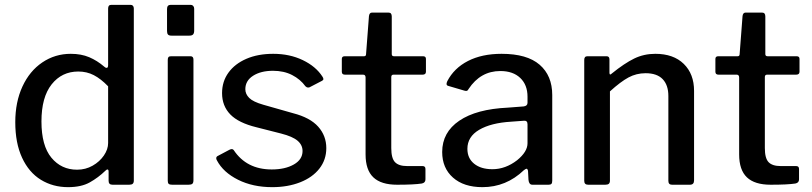

<svg xmlns="http://www.w3.org/2000/svg" viewBox="-20 -762 3349 792"><path d="M428 -16V-54Q428 -63 423 -63Q420 -63 415 -58Q385 -29 350 -9.5Q315 10 261 10Q198 10 148.5 -20.5Q99 -51 71 -111.5Q43 -172 43 -258Q43 -341 72.5 -405Q102 -469 154.5 -504.5Q207 -540 272 -540Q315 -540 348 -526Q381 -512 410 -487Q415 -482 420 -482Q426 -482 426 -494V-727Q426 -742 439 -742H519Q525 -742 528.5 -738Q532 -734 532 -727V-17Q532 -8 527.5 -4Q523 0 513 0H444Q428 0 428 -16ZM303 -467Q235 -467 193 -414Q151 -361 151 -261Q151 -161 192 -111.5Q233 -62 298 -62Q333 -62 362 -78.5Q391 -95 408.5 -120.5Q426 -146 426 -172V-406Q396 -437 367 -452Q338 -467 303 -467Z M781 -636Q781 -625 776.5 -620Q772 -615 761 -615H687Q677 -615 673 -619.5Q669 -624 669 -634V-725Q669 -742 684 -742H767Q773 -742 777 -737.5Q781 -733 781 -726ZM778 -19Q778 -8 773.5 -4Q769 0 758 0H690Q680 0 676 -3.5Q672 -7 672 -16V-515Q672 -523 675 -526.5Q678 -530 686 -530H766Q778 -530 778 -516Z M1106 -470Q1056 -470 1024 -449.5Q992 -429 992 -394Q992 -374 1008 -358Q1024 -342 1066 -330L1189 -295Q1259 -277 1292.5 -239.5Q1326 -202 1326 -151Q1326 -103 1297.5 -66.5Q1269 -30 1218 -10Q1167 10 1103 10Q1023 10 962 -20.5Q901 -51 875 -100Q872 -105 872 -109Q872 -115 877 -118L926 -144Q932 -147 936 -147Q941 -147 944 -143Q997 -63 1101 -63Q1156 -63 1192 -83.5Q1228 -104 1228 -139Q1228 -164 1207.5 -181.5Q1187 -199 1140 -211L1038 -237Q964 -255 930 -290Q896 -325 896 -378Q896 -426 922.5 -462.5Q949 -499 996.5 -519.5Q1044 -540 1107 -540Q1175 -540 1229 -514Q1283 -488 1310 -446Q1314 -440 1314 -436Q1314 -432 1309 -429L1257 -402Q1255 -401 1251 -401Q1245 -401 1240 -406Q1219 -435 1185 -452.5Q1151 -470 1106 -470Z M1603 -454Q1594 -454 1594 -444V-151Q1594 -109 1609.5 -93Q1625 -77 1659 -77H1723Q1735 -77 1735 -65V-22Q1735 -8 1720 -5Q1688 0 1618 0Q1552 0 1520 -30.5Q1488 -61 1488 -125V-442Q1488 -454 1478 -454H1403Q1390 -454 1390 -466V-519Q1390 -530 1402 -530H1482Q1490 -530 1490 -539L1502 -696Q1504 -710 1514 -710H1583Q1596 -710 1596 -694V-539Q1596 -530 1605 -530H1725Q1737 -530 1737 -519V-466Q1737 -454 1723 -454Z M1970 10Q1893 10 1848.5 -29.5Q1804 -69 1804 -135Q1804 -216 1874.5 -264Q1945 -312 2075 -318L2140 -323Q2156 -325 2156 -338V-363Q2156 -412 2126 -440.5Q2096 -469 2044 -469Q1962 -469 1913 -395Q1910 -389 1906.5 -387.5Q1903 -386 1896 -388L1828 -408Q1822 -410 1822 -416Q1822 -420 1825 -427Q1853 -481 1910.5 -510.5Q1968 -540 2049 -540Q2154 -540 2206 -495Q2258 -450 2258 -370V-17Q2258 -7 2254.5 -3.5Q2251 0 2243 0H2176Q2162 0 2160 -20L2158 -58Q2156 -66 2152 -66Q2149 -66 2141 -60Q2068 10 1970 10ZM2142 -264 2088 -260Q2005 -255 1956.5 -226.5Q1908 -198 1908 -148Q1908 -109 1936 -86.5Q1964 -64 2011 -64Q2065 -64 2113 -101Q2156 -136 2156 -171V-249Q2156 -265 2142 -264Z M2390 -16V-515Q2390 -530 2403 -530H2482Q2494 -530 2494 -517V-462Q2494 -456 2496.5 -455Q2499 -454 2504 -459Q2556 -501 2596 -520.5Q2636 -540 2683 -540Q2758 -540 2800.5 -498.5Q2843 -457 2843 -387V-18Q2843 0 2826 0H2752Q2737 0 2737 -16V-366Q2737 -411 2713.5 -435.5Q2690 -460 2643 -460Q2605 -460 2572.5 -442.5Q2540 -425 2496 -385V-17Q2496 -8 2491.5 -4Q2487 0 2477 0H2406Q2390 0 2390 -16Z M3144 -454Q3135 -454 3135 -444V-151Q3135 -109 3150.5 -93Q3166 -77 3200 -77H3264Q3276 -77 3276 -65V-22Q3276 -8 3261 -5Q3229 0 3159 0Q3093 0 3061 -30.5Q3029 -61 3029 -125V-442Q3029 -454 3019 -454H2944Q2931 -454 2931 -466V-519Q2931 -530 2943 -530H3023Q3031 -530 3031 -539L3043 -696Q3045 -710 3055 -710H3124Q3137 -710 3137 -694V-539Q3137 -530 3146 -530H3266Q3278 -530 3278 -519V-466Q3278 -454 3264 -454Z"/></svg>

Font: n
Style: Regular
Weight: 500
Designer: Pablo Impallari, Rodrigo Fuenzalida
Foundry: Impallari Type
Version: Version 1.002; ttfautohint (v1.5)